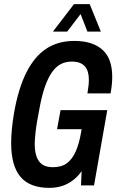

<svg xmlns="http://www.w3.org/2000/svg" viewBox="-20 -897 563 929"><path d="M219 12Q124 12 79 -41.5Q34 -95 34 -205Q34 -237 37.5 -273Q41 -309 48 -351Q69 -470 108 -547Q147 -624 204 -661.5Q261 -699 340 -699Q385 -699 419 -688Q453 -677 476.5 -655.5Q500 -634 511.5 -601.5Q523 -569 523 -525Q523 -507 521 -487Q519 -467 515 -445H403Q406 -463 408 -479.5Q410 -496 410 -510Q410 -531 405.5 -547.5Q401 -564 391 -575.5Q381 -587 365.5 -593Q350 -599 327 -599Q297 -599 273.5 -586.5Q250 -574 231.5 -547.5Q213 -521 198.5 -480.5Q184 -440 173 -383Q164 -337 159 -307Q154 -277 152 -257Q150 -237 149 -224.5Q148 -212 148 -201Q148 -162 158 -136.5Q168 -111 187 -99.5Q206 -88 236 -88Q278 -88 304 -107.5Q330 -127 346.5 -164.5Q363 -202 372 -255L375 -272H256L273 -364H499L435 0H372L375 -69Q358 -44 334 -25.5Q310 -7 281.5 2.5Q253 12 219 12ZM236 -744 338 -877H414L468 -744H403L355 -867H399L305 -744Z"/></svg>

Font: Archivo ExtraCondensed SemiBold
Style: Italic
Weight: 600
Width: 2
Italic angle: -10°
Designer: Hector Gatti
Foundry: Omnibus-Type
Version: Version 2.001